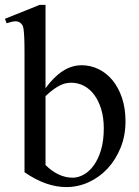

<svg xmlns="http://www.w3.org/2000/svg" viewBox="-24 -742 564 777"><path d="M483.9 -251Q483.9 -304.2 469.5 -346.4Q455.1 -388.7 430.7 -418Q406.2 -447.3 374 -462.6Q341.8 -478 306.2 -478Q227.5 -478 160.2 -384.8V-722.2H136.2L-3.9 -666L2.9 -647.9Q26.9 -655.8 38.6 -655.8Q50.8 -655.8 59.1 -648.9Q63.5 -645 66.7 -640.1Q69.8 -635.3 71.5 -623Q73.2 -610.8 74.2 -588.1Q75.2 -565.4 75.2 -525.9V-44.9Q120.1 -14.2 162.1 0.5Q204.1 15.1 244.1 15.1Q292 15.1 335.4 -4.9Q378.9 -24.9 411.9 -60.5Q444.8 -96.2 464.4 -145Q483.9 -193.8 483.9 -251ZM396 -222.2Q396 -172.4 384.8 -135Q373.5 -97.7 355.5 -72.8Q337.4 -47.9 314.9 -35.4Q292.5 -22.9 270 -22.9Q240.7 -22.9 212.9 -36.1Q185.1 -49.3 160.2 -74.2V-353Q179.2 -371.1 194.6 -381.8Q210 -392.6 222.4 -398.2Q234.9 -403.8 245.4 -405.5Q255.9 -407.2 265.1 -407.2Q291.5 -407.2 315.4 -394.8Q339.4 -382.3 357.2 -358.4Q375 -334.5 385.5 -300.3Q396 -266.1 396 -222.2Z"/></svg>

Font: Galatia SIL
Style: Regular
Weight: 400
Designer: Development by SIL's NRSI team
Version: Version 2.1